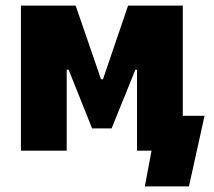

<svg xmlns="http://www.w3.org/2000/svg" viewBox="-20 -540 767 688"><path d="M55 0H219V-290H226L310 -80H380L465 -290H471V0H523L499 128H657L713 -125H635V-520H439L349 -256H342L251 -520H55Z"/></svg>

Font: Fixel Text ExtraBold
Style: Regular
Weight: 800
Width: 4
Designer: AlfaBravo + MacPaw
Foundry: Kyrylo Tkachov, Marchela Mozhyna, Serhii Makarenko, Maria Weinstein, Zakhar Kryvoshyya
Version: Version 1.211